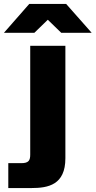

<svg xmlns="http://www.w3.org/2000/svg" viewBox="-103 -752 484 972"><path d="M228 49V-520H50V31C50 60 42 74 5 74H-61V200H56C141 200 228 184 228 49ZM-83 -586H71L139 -652L207 -586H361L232 -732H45Z"/></svg>

Font: Aspekta 850
Style: Regular
Weight: 850
Designer: Ivo Dolenc
Version: Version 2.000